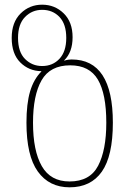

<svg xmlns="http://www.w3.org/2000/svg" viewBox="-20 -790 561 820"><path d="M277 10Q190 10 141.5 -57.5Q93 -125 93 -266Q93 -347 108.5 -399.5Q124 -452 157 -485L156 -486Q103 -487 66.5 -523.5Q30 -560 30 -628Q30 -695 68 -732.5Q106 -770 160 -770Q214 -770 252 -733Q290 -696 290 -631Q290 -567 254 -532L255 -531Q264 -534 271.5 -535Q279 -536 286 -536Q462 -536 462 -266Q462 -124 415 -57Q368 10 277 10ZM160 -508Q205 -508 234 -539Q263 -570 263 -628Q263 -687 234 -717.5Q205 -748 160 -748Q117 -748 87 -717.5Q57 -687 57 -628Q57 -568 87 -538Q117 -508 160 -508ZM277 -15Q364 -15 399 -82Q434 -149 434 -266Q434 -389 398 -450Q362 -511 280 -511Q194 -511 157.5 -447Q121 -383 121 -266Q121 -146 158.5 -80.5Q196 -15 277 -15Z"/></svg>

Font: Noto Serif Georgian SemiCondensed Thin
Style: Regular
Weight: 100
Width: 4
Designer: Monotype Design Team, Akaki Razmadze
Foundry: Google LLC
Version: Version 2.003; ttfautohint (v1.8.4.7-5d5b)